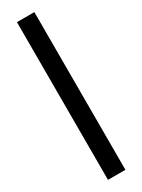

<svg xmlns="http://www.w3.org/2000/svg" viewBox="-241 -745 719 969"><g transform="rotate(-30 118.0 -260.5)"><path d="M67.5 199V-720H169V199Z"/></g></svg>

Font: Chivo Medium
Style: Regular
Weight: 500
Designer: Hector Gatti
Foundry: Omnibus-Type
Version: Version 2.002